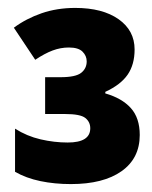

<svg xmlns="http://www.w3.org/2000/svg" viewBox="-20 -826 384 485"><path d="M159 -361Q118 -361 82 -368.5Q46 -376 18 -392V-501Q48 -482 82.5 -474Q117 -466 151 -466Q208 -466 208 -502Q208 -518 195.5 -528Q183 -538 144 -538H94V-631H133Q171 -631 185 -642Q199 -653 199 -671Q199 -685 188.5 -695.5Q178 -706 154 -706Q133 -706 113 -698.5Q93 -691 69 -675L15 -756Q46 -779 85 -792.5Q124 -806 170 -806Q239 -806 279.5 -777.5Q320 -749 320 -701Q320 -663 302.5 -637.5Q285 -612 246 -594V-590Q288 -578 310.5 -553Q333 -528 333 -485Q333 -426 287 -393.5Q241 -361 159 -361Z"/></svg>

Font: Noto Sans Tamil SemiCondensed Black
Style: Regular
Weight: 900
Width: 4
Designer: Jelle Bosma - Monotype Design Team
Foundry: Monotype Imaging Inc.
Version: Version 2.004; ttfautohint (v1.8.4.7-5d5b)